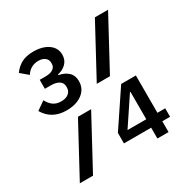

<svg xmlns="http://www.w3.org/2000/svg" viewBox="-160 -844 961 984"><g transform="rotate(-30 320.0 -352.0)"><path d="M36 -427 86 -462Q98 -438 116.5 -424.5Q135 -411 164 -411Q191 -411 207 -424Q223 -437 223 -458V-465Q223 -486 205.5 -497.5Q188 -509 156 -509H122V-562H156Q186 -562 201.5 -573Q217 -584 217 -602V-609Q217 -627 202.5 -638.5Q188 -650 164 -650Q141 -650 122 -639.5Q103 -629 91 -609L47 -646Q67 -674 95 -689Q123 -704 165 -704Q220 -704 253.5 -680Q287 -656 287 -616Q287 -585 267 -565Q247 -545 217 -539V-535Q251 -529 272 -509.5Q293 -490 293 -456Q293 -411 257.5 -384Q222 -357 164 -357Q77 -357 36 -427ZM527 -698H605L443 -398H365ZM197 -300H275L113 0H35ZM494 -64H333V-126L473 -335H560V-114H606V-64H560V0H494ZM494 -114V-276H491L383 -114Z"/></g></svg>

Font: Writer
Style: Regular
Weight: 400
Monospace: yes
Designer: Mike Abbink, Paul van der Laan, Pieter van Rosmalen
Foundry: Bold Monday
Version: Version 2.001 2020